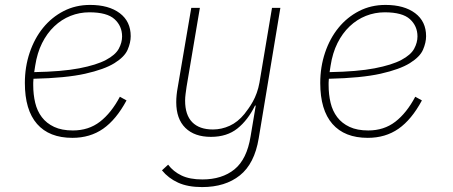

<svg xmlns="http://www.w3.org/2000/svg" viewBox="-20 -548 1840 780"><path d="M274 12Q180 12 130.5 -44.5Q81 -101 81 -211Q81 -276 100.5 -334Q120 -392 155 -435Q190 -478 238.5 -503Q287 -528 346 -528Q422 -528 466.5 -494.5Q511 -461 511 -401Q511 -375 498.5 -346Q486 -317 445 -291.5Q404 -266 326 -248.5Q248 -231 116 -228Q115 -220 115 -212Q115 -204 115 -202Q115 -164 123 -130.5Q131 -97 150 -72Q169 -47 200 -32.5Q231 -18 276 -18Q340 -18 386 -53.5Q432 -89 467 -155L494 -140Q452 -62 399 -25Q346 12 274 12ZM343 -498Q303 -498 266.5 -483.5Q230 -469 200.5 -441Q171 -413 151 -373Q131 -333 123 -281L119 -255Q232 -257 302 -270.5Q372 -284 410.5 -304.5Q449 -325 462.5 -350Q476 -375 476 -400Q476 -442 445.5 -470Q415 -498 343 -498Z M801 212Q743 212 703.5 194Q664 176 638 144L663 121Q684 149 717.5 165Q751 181 802 181Q882 181 932.5 140Q983 99 998 6L1019 -119H1016Q987 -60 944.5 -26Q902 8 837 8Q770 8 733 -28.5Q696 -65 696 -133Q696 -161 702 -193L757 -516H792L738 -196Q736 -182 734 -167Q732 -152 732 -139Q732 -81 761 -51.5Q790 -22 845 -22Q880 -22 913 -37Q946 -52 973 -85Q980 -94 989 -106.5Q998 -119 1007 -135Q1016 -151 1023 -170.5Q1030 -190 1034 -212L1085 -516H1119L1031 14Q1014 117 954.5 164.5Q895 212 801 212Z M1474 12Q1380 12 1330.5 -44.5Q1281 -101 1281 -211Q1281 -276 1300.5 -334Q1320 -392 1355 -435Q1390 -478 1438.5 -503Q1487 -528 1546 -528Q1622 -528 1666.5 -494.5Q1711 -461 1711 -401Q1711 -375 1698.5 -346Q1686 -317 1645 -291.5Q1604 -266 1526 -248.5Q1448 -231 1316 -228Q1315 -220 1315 -212Q1315 -204 1315 -202Q1315 -164 1323 -130.5Q1331 -97 1350 -72Q1369 -47 1400 -32.5Q1431 -18 1476 -18Q1540 -18 1586 -53.5Q1632 -89 1667 -155L1694 -140Q1652 -62 1599 -25Q1546 12 1474 12ZM1543 -498Q1503 -498 1466.5 -483.5Q1430 -469 1400.5 -441Q1371 -413 1351 -373Q1331 -333 1323 -281L1319 -255Q1432 -257 1502 -270.5Q1572 -284 1610.5 -304.5Q1649 -325 1662.5 -350Q1676 -375 1676 -400Q1676 -442 1645.5 -470Q1615 -498 1543 -498Z"/></svg>

Font: IBM Plex Mono ExtraLight
Style: Italic
Weight: 200
Italic angle: -9°
Monospace: yes
Designer: Mike Abbink, Paul van der Laan, Pieter van Rosmalen
Foundry: Bold Monday
Version: Version 2.3